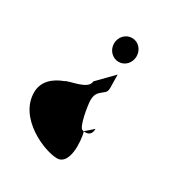

<svg xmlns="http://www.w3.org/2000/svg" viewBox="-156 -800 847 892"><g transform="rotate(30 267.0 -353.5)"><path d="M29 -237C29 -98 207 -24 274 -24C341 -24 333 -148 320 -195C318 -195 316 -195 314 -196C292 -196 274 -312 274 -336C274 -378 295 -385 316 -404C330 -418 324 -432 324 -502L242 -418C241 -372 143 -366 125 -352C71 -332 29 -295 29 -237ZM237 -619C237 -584 264 -555 298 -555C332 -555 358 -584 358 -619C358 -654 332 -683 298 -683C264 -683 237 -654 237 -619ZM320 -195C351 -190 362 -211 361 -232L320 -196Z"/></g></svg>

Font: Ampere
Style: SCCnd
Weight: 400
Version: Version 1